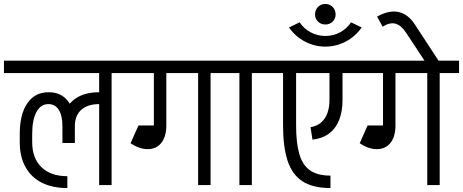

<svg xmlns="http://www.w3.org/2000/svg" viewBox="-45 -937 2344 972"><path d="M271 -299Q271 -379 320 -424.5Q369 -470 457 -470V-410Q399 -410 366.5 -381Q334 -352 334 -299ZM456 -410V-470H472V-410ZM296 15Q221 15 167 -12Q113 -39 84 -91.5Q55 -144 55 -217H118Q118 -136 165 -90.5Q212 -45 296 -45ZM55 -217V-260H118V-217ZM55 -259Q55 -359 93.5 -414.5Q132 -470 200 -470V-410Q161 -410 139.5 -370Q118 -330 118 -259ZM271 -213V-299H334V-213ZM271 -299Q271 -352 252.5 -381Q234 -410 200 -410V-470Q263 -471 298.5 -426Q334 -381 334 -299ZM-25 -567V-630H446V-567ZM457 0V-620H520V0ZM359 -567V-630H618V-567Z M568 -567V-630H900V-567ZM734 -301V-630H797V-301ZM702 -182V-242Q725 -242 737.5 -258Q750 -274 750 -302H797Q797 -246 772 -214Q747 -182 702 -182ZM616 -212 646 -272Q681 -242 702 -242V-182Q660 -182 616 -212ZM616 -212 656 -302H762V-242ZM958 0V-620H1021V0ZM860 -567V-630H1119V-567Z M1167 0V-620H1230V0ZM1069 -567V-630H1328V-567Z M1628 15Q1539 15 1486.5 -19Q1434 -53 1411 -123Q1388 -193 1388 -301H1454Q1454 -215 1470 -158.5Q1486 -102 1524 -75Q1562 -48 1628 -48ZM1388 -301V-604H1454V-301ZM1623 -430V-605H1689V-430ZM1278 -567V-630H1778V-567ZM1689 -430Q1689 -374 1672.5 -331Q1656 -288 1622 -262Q1588 -236 1537 -230L1527 -293Q1561 -299 1582 -318Q1603 -337 1613 -366Q1623 -395 1623 -430Z M1602 -813Q1580 -813 1565 -827.5Q1550 -842 1550 -864Q1550 -887 1565 -902Q1580 -917 1602 -917Q1624 -917 1639 -902Q1654 -887 1654 -864Q1654 -842 1639 -827.5Q1624 -813 1602 -813ZM1602 -701V-755Q1643 -755 1677 -773.5Q1711 -792 1732 -824L1786 -798Q1754 -752 1705 -726.5Q1656 -701 1602 -701ZM1602 -701Q1548 -701 1499 -726.5Q1450 -752 1418 -798L1472 -824Q1493 -792 1527.5 -773.5Q1562 -755 1602 -755Z M1728 -567V-630H2060V-567ZM1894 -301V-630H1957V-301ZM1862 -182V-242Q1885 -242 1897.5 -258Q1910 -274 1910 -302H1957Q1957 -246 1932 -214Q1907 -182 1862 -182ZM1776 -212 1806 -272Q1841 -242 1862 -242V-182Q1820 -182 1776 -212ZM1776 -212 1816 -302H1922V-242ZM2118 0V-620H2181V0ZM2020 -567V-630H2279V-567Z M2104 -630 2011 -771 2056 -812 2175 -630ZM2011 -771Q1986 -809 1957.5 -817Q1929 -825 1892 -802L1864 -853Q1925 -887 1973.5 -876Q2022 -865 2056 -812Z"/></svg>

Font: Akshar Light Light
Style: Regular
Weight: 300
Version: Version 1.100